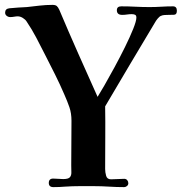

<svg xmlns="http://www.w3.org/2000/svg" viewBox="-20 -762 745 787"><path d="M705 -718Q705 -736 689 -736Q665 -736 641 -734.5Q617 -733 593 -733Q564 -733 535 -734.5Q506 -736 477 -736Q459 -736 459 -720Q459 -701 481 -701Q491 -701 500.5 -702.5Q510 -704 520 -704Q528 -704 533.5 -701.5Q539 -699 539 -690Q539 -676 526 -643.5Q513 -611 492.5 -569.5Q472 -528 449.5 -486.5Q427 -445 408 -412Q389 -379 380 -365Q340 -454 300.5 -543Q261 -632 223 -722Q218 -733 212.5 -737.5Q207 -742 195 -742Q169 -742 142.5 -739Q116 -736 90 -733Q72 -732 54 -731Q36 -730 18 -728Q1 -726 1 -710Q1 -702 7.5 -697Q14 -692 22 -692Q30 -692 38 -693.5Q46 -695 53 -695Q63 -695 73.5 -688.5Q84 -682 89 -674Q110 -643 128.5 -608Q147 -573 164 -539Q185 -498 205.5 -457Q226 -416 244 -374Q256 -347 264.5 -322.5Q273 -298 273 -267L272 -84Q272 -69 272.5 -56Q273 -43 266.5 -35.5Q260 -28 239 -28Q229 -28 219 -29Q209 -30 198 -30Q180 -30 180 -12Q180 5 199 5Q211 5 223 4.5Q235 4 247 3Q276 1 305.5 1Q335 1 365 1Q396 1 427 3Q458 5 489 5Q495 5 500.5 0.5Q506 -4 506 -11Q506 -18 501.5 -23.5Q497 -29 489 -29Q476 -29 462.5 -28Q449 -27 435 -27Q419 -27 415 -41.5Q411 -56 411 -69Q411 -133 411.5 -197.5Q412 -262 411 -326Q462 -412 513 -498.5Q564 -585 616 -671Q619 -677 626.5 -686Q634 -695 640 -697Q646 -700 655 -700.5Q664 -701 671 -701Q682 -701 693.5 -701.5Q705 -702 705 -718Z"/></svg>

Font: UoqMunThenKhung
Style: Regular
Weight: 400
Designer: Font-Kai, 金井和夫, 宇文滿月
Foundry: Kazuo Kanai, Moonlit Owen
Version: Version 1.197